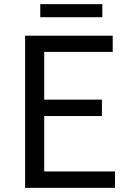

<svg xmlns="http://www.w3.org/2000/svg" viewBox="-20 -905 629 925"><path d="M101 0H534V-79H193V-346H471V-425H193V-655H523V-733H101ZM174 -822H473V-885H174Z"/></svg>

Font: Noto Sans HK
Style: Regular
Weight: 400
Designer: Ryoko NISHIZUKA 西塚涼子 (kana, bopomofo & ideographs); Paul D. Hunt (Latin, Greek & Cyrillic); Sandoll Communications 산돌커뮤니
Foundry: Adobe
Version: Version 2.004;hotconv 1.0.118;makeotfexe 2.5.65603